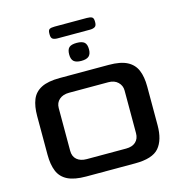

<svg xmlns="http://www.w3.org/2000/svg" viewBox="-125 -995 1047 1107"><g transform="rotate(-15 398.5 -441.0)"><path d="M253 0Q183 0 143 -20Q103 -40 86.5 -80Q70 -120 70 -179V-410Q70 -468 86 -507.5Q102 -547 142 -567.5Q182 -588 253 -588H545Q615 -588 654.5 -567.5Q694 -547 710.5 -507.5Q727 -468 727 -410V-179Q727 -91 688 -45.5Q649 0 545 0ZM282 -96H517Q554 -96 574.5 -115Q595 -134 595 -167V-422Q595 -451 574 -471.5Q553 -492 517 -492H282Q246 -492 224 -473Q202 -454 202 -422V-167Q202 -133 223.5 -114.5Q245 -96 282 -96ZM398.8 -651Q368.2 -651 354.2 -663.4Q340.1 -675.8 340.1 -704.7Q340.1 -734.5 353.8 -746.5Q367.4 -758.4 398.8 -758.4Q430.2 -758.4 444.3 -746.5Q458.3 -734.5 458.3 -704.7Q458.3 -676.6 444.3 -663.8Q430.2 -651 398.8 -651ZM301 -812Q281 -812 271 -818.5Q261 -825 261 -845V-851Q261 -871 270 -876.5Q279 -882 301 -882H493Q513 -882 523 -876.5Q533 -871 533 -851V-845Q533 -825 522 -818.5Q511 -812 493 -812Z"/></g></svg>

Font: Goldman
Style: Regular
Weight: 400
Designer: Jaikishan Patel
Version: Version 1.000; ttfautohint (v1.8.3)